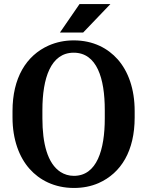

<svg xmlns="http://www.w3.org/2000/svg" viewBox="-20 -921 730 951"><path d="M42 -339C42 -230 75 -142 127 -84C175 -30 249 10 346 10C391 10 431 2 468 -14C581 -64 647 -175 647 -339V-371C647 -481 615 -568 563 -627C515 -681 443 -721 345 -721C300 -721 259 -712 222 -696C109 -646 42 -534 42 -371ZM190 -335V-376C190 -533 231 -660 345 -660C460 -660 499 -533 499 -376V-335C499 -179 460 -50 346 -50C321 -50 299 -57 280 -69C215 -111 190 -211 190 -335ZM277 -760H392L527 -901H374Z"/></svg>

Font: Aerodynamic
Style: Regular
Weight: 500
Designer: Google
Version: Version 2.000980; 2014